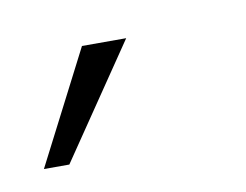

<svg xmlns="http://www.w3.org/2000/svg" viewBox="-81 -72 238 186"><g transform="rotate(-10 37.5 21.5)"><path d="M-49.5 77.5H-24.5L51 -33.5H7.5Z"/></g></svg>

Font: Anybody ExtraCondensed ExtraLight
Style: Italic
Weight: 250
Width: 2
Italic angle: -10°
Version: Version 1.113;gftools[0.9.25]